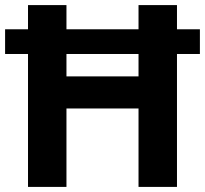

<svg xmlns="http://www.w3.org/2000/svg" viewBox="-20 -734 805 754"><path d="M90 0V-522H0V-619H90V-714H241V-619H524V-714H675V-619H765V-522H675V0H524V-308H241V0ZM241 -434H524V-522H241Z"/></svg>

Font: Noto Sans Telugu
Style: Bold
Weight: 700
Designer: Jelle Bosma - Monotype Design Team
Foundry: Monotype Imaging Inc.
Version: Version 2.005; ttfautohint (v1.8.4.7-5d5b)